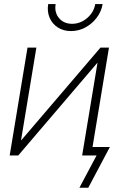

<svg xmlns="http://www.w3.org/2000/svg" viewBox="-20 -753 575 930"><path d="M421.4 0H377.9L452.1 -447.8H450.7L68.4 0H26.9L113.3 -522.5H156.2L82 -74.2H83.5L466.8 -522.5H507.8ZM323.7 -602.5Q286.6 -602.5 259.8 -620.1Q232.9 -637.7 220.2 -667.5Q207.5 -697.3 213.4 -733.4H249.5Q242.7 -692.9 265.9 -665.3Q289.1 -637.7 329.6 -637.7Q356.4 -637.7 380.1 -650.4Q403.8 -663.1 420.4 -684.8Q437 -706.5 441.4 -733.4H477.1Q471.2 -697.3 448.7 -667.5Q426.3 -637.7 393.6 -620.1Q360.8 -602.5 323.7 -602.5ZM364.7 156.2 447.8 0H396L402.8 -41H512.2L407.7 156.2Z"/></svg>

Font: Inter 28pt ExtraLight
Style: Italic
Weight: 250
Italic angle: -9.3988°
Designer: Rasmus Andersson
Foundry: rsms
Version: Version 4.001;git-66647c0bb